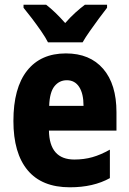

<svg xmlns="http://www.w3.org/2000/svg" viewBox="-20 -786 549 816"><path d="M260 -559Q362 -559 418.5 -493.5Q475 -428 475 -309V-231H188Q190 -108 296 -108Q337 -108 372.5 -118Q408 -128 447 -150V-29Q377 10 277 10Q158 10 97.5 -62.5Q37 -135 37 -272Q37 -412 95 -485.5Q153 -559 260 -559ZM264 -445Q232 -445 211.5 -419.5Q191 -394 189 -336H335Q335 -388 316.5 -416.5Q298 -445 264 -445ZM184 -606Q174 -626 155 -653.5Q136 -681 115.5 -708Q95 -735 80 -753V-766H176Q215 -736 257 -688Q280 -714 300.5 -732.5Q321 -751 341 -766H435V-753Q420 -734 400.5 -707.5Q381 -681 362 -654Q343 -627 331 -606Z"/></svg>

Font: Noto Sans Myanmar Condensed ExtraBold
Style: Regular
Weight: 800
Width: 3
Designer: Monotype Design Team
Foundry: Monotype Imaging Inc.
Version: Version 2.107; ttfautohint (v1.8.4.7-5d5b)